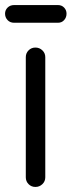

<svg xmlns="http://www.w3.org/2000/svg" viewBox="-20 -740 283 759"><path d="M82 -514Q82 -530 93 -541Q104 -552 120 -552Q136 -552 147.5 -541Q159 -530 159 -514V-39Q159 -23 147.5 -12Q136 -1 120 -1Q104 -1 93 -12Q82 -23 82 -39ZM36 -650Q20 -650 10 -660.5Q0 -671 0 -686Q0 -700 10 -710Q20 -720 36 -720H209Q224 -720 233.5 -710Q243 -700 243 -686Q243 -671 233.5 -660.5Q224 -650 209 -650Z"/></svg>

Font: VDS Compensated
Style: Light
Weight: 300
Designer: artmaker
Foundry: artmaker
Version: Version 1.000 2012 initial release